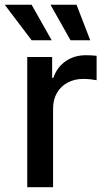

<svg xmlns="http://www.w3.org/2000/svg" viewBox="-44 -775 440 795"><path d="M68.8 0V-539.1H171.9V-452.6H176.8Q191.9 -496.6 227.8 -521.5Q263.7 -546.4 312 -546.4Q322.8 -546.4 335.2 -545.7Q347.7 -544.9 356 -543.9V-442.9Q350.1 -444.3 333.7 -446.3Q317.4 -448.2 299.8 -448.2Q264.6 -448.2 236.3 -433.1Q208 -418 191.9 -390.4Q175.8 -362.8 175.8 -325.7V0ZM248 -608.4 165 -755.4H272.9L329.6 -608.4ZM86.9 -608.4 -24.4 -755.4H86.9L169.9 -608.4Z"/></svg>

Font: Inter 18pt Medium
Style: Regular
Weight: 500
Designer: Rasmus Andersson
Foundry: rsms
Version: Version 4.001;git-66647c0bb